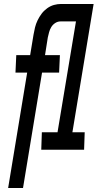

<svg xmlns="http://www.w3.org/2000/svg" viewBox="-20 -755 540 968"><path d="M21 193 117 -389H58L62 -477H132L149 -580Q152 -598 156.5 -616.5Q161 -635 169.5 -652.5Q178 -670 189.5 -685.5Q201 -701 217.5 -713Q234 -725 252 -730Q270 -735 288 -735H452L345 -88H407L404 0H188L191 -88H270L363 -647H285Q271 -647 258.5 -639Q246 -631 238.5 -618.5Q231 -606 227.5 -592.5Q224 -579 221 -566L207 -477H282L278 -389H192L96 193Z"/></svg>

Font: Iosevka SS18 Semibold
Style: Italic
Weight: 600
Italic angle: -9°
Monospace: yes
Designer: Belleve Invis
Foundry: Belleve Invis
Version: Version 25.1.1; ttfautohint (v1.8.4)